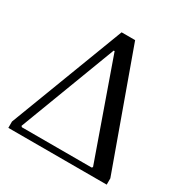

<svg xmlns="http://www.w3.org/2000/svg" viewBox="-156 -796 888 923"><g transform="rotate(30 288.0 -335.0)"><path d="M412 0H15V-35L257 -670H332L561 -35V0H392V-35H457L462 -40L273 -575H268L65 -40L70 -35H412Z"/></g></svg>

Font: Brygada 1918
Style: Regular
Weight: 400
Designer: Mateusz Machalski | Borys Kosmynka | Przemek Hoffer
Foundry: NIEPODLEGLA 2018
Version: Version 3.006